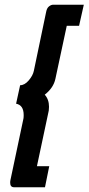

<svg xmlns="http://www.w3.org/2000/svg" viewBox="-20 -760 374 811"><path d="M262 -651 214 -427Q206 -389 169 -360Q187 -340 187 -309Q187 -299 186 -293L136 -58H188L170 31H40Q23 31 23 12Q23 5 24 1L79 -259Q80 -264 80 -274Q80 -316 48 -322L65 -400Q84 -400 101.5 -420.5Q119 -441 123 -461L175 -710Q178 -726 187 -733Q196 -740 204 -740H334L314 -651Z"/></svg>

Font: Raleway-v4020 SemiBold
Style: Italic
Weight: 600
Italic angle: -12°
Designer: Matt McInerney, Pablo Impallari, Rodrigo Fuenzalida
Foundry: Matt McInerney, Pablo Impallari, Rodrigo Fuenzalida
Version: Version 4.020;PS 004.020;hotconv 1.0.88;makeotf.lib2.5.64775